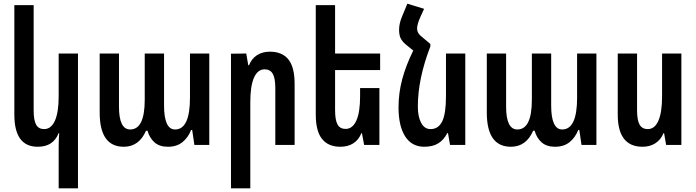

<svg xmlns="http://www.w3.org/2000/svg" viewBox="-20 -788 3784 1044"><path d="M299 236V11Q299 -27 302 -64H299Q284 -27 256 -8.5Q228 10 185 10Q58 10 58 -165V-760H163V-188Q163 -134 176.5 -110Q190 -86 220 -86Q258 -86 278.5 -131.5Q299 -177 299 -264V-497H404V236Z M522 -176V-497H627V-208Q627 -84 688 -84Q767 -84 767 -246V-497H872V-215Q872 -84 932 -84Q1013 -84 1013 -257V-497H1118V0H1037L1025 -81H1019Q1003 -40 972 -15Q941 10 893 10Q847 10 820 -14Q793 -38 782 -77H774Q736 10 653 10Q522 10 522 -176Z M1236 -496 1319 -497 1330 -433H1334Q1348 -469 1377.5 -488Q1407 -507 1448 -507Q1514 -507 1548 -465Q1582 -423 1582 -332V0H1477V-309Q1477 -363 1463 -387Q1449 -411 1419 -411Q1381 -411 1361 -365.5Q1341 -320 1341 -233V236H1236Z M1802 -407V-189Q1802 -135 1815.5 -111Q1829 -87 1859 -87Q1897 -87 1917.5 -132Q1938 -177 1938 -264V-309H2043V0H1960L1948 -64H1945Q1931 -28 1901.5 -9Q1872 10 1831 10Q1765 10 1731 -32.5Q1697 -75 1697 -165V-760H1802V-497H2047V-407Z M2510 -497V0H2427L2416 -64H2412Q2393 -27 2363 -8.5Q2333 10 2287 10Q2219 10 2183 -46.5Q2147 -103 2147 -204Q2147 -282 2167 -357Q2187 -432 2227 -513L2189 -544Q2167 -562 2158.5 -580Q2150 -598 2150 -626Q2150 -660 2166 -698L2195 -768L2286 -740L2265 -694Q2248 -655 2248 -633Q2248 -619 2255.5 -607Q2263 -595 2282 -581L2321 -548H2320V-535Q2252 -360 2252 -208Q2252 -154 2270 -120Q2288 -86 2321 -86Q2364 -86 2384.5 -128Q2405 -170 2405 -264V-497Z M2627 -176V-497H2732V-208Q2732 -84 2793 -84Q2872 -84 2872 -246V-497H2977V-215Q2977 -84 3037 -84Q3118 -84 3118 -257V-497H3223V0H3142L3130 -81H3124Q3108 -40 3077 -15Q3046 10 2998 10Q2952 10 2925 -14Q2898 -38 2887 -77H2879Q2841 10 2758 10Q2627 10 2627 -176Z M3685 0H3602L3591 -64H3588Q3573 -28 3543.5 -9Q3514 10 3474 10Q3339 10 3339 -165V-497H3444V-188Q3444 -134 3458 -110Q3472 -86 3502 -86Q3540 -86 3560 -131.5Q3580 -177 3580 -264V-497H3685Z"/></svg>

Font: Noto Sans Armenian Medium Cond
Style: Regular
Weight: 500
Width: 3
Designer: Monotype Design team
Foundry: Monotype Imaging Inc.
Version: Version 1.000